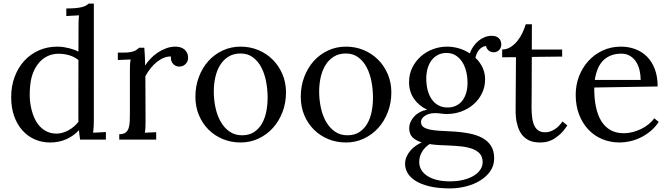

<svg xmlns="http://www.w3.org/2000/svg" viewBox="-20 -775 3716 1066"><path d="M501 -106Q501 -90.3 500.2 -74.5Q499.5 -58.6 497.1 -38.1L567.9 -42V0H424.8Q422.4 -14.6 420.9 -27.3Q419.4 -40 418.5 -52.2Q389.6 -21 348.9 -2.4Q308.1 16.1 257.8 16.1Q211.4 16.1 172.1 -1.5Q132.8 -19 103.8 -51.8Q74.7 -84.5 58.3 -131.1Q42 -177.7 42 -235.8Q42 -296.9 61.3 -348.4Q80.6 -399.9 114.7 -437.3Q148.9 -474.6 196 -495.4Q243.2 -516.1 298.8 -516.1Q315.4 -516.1 332 -513.7Q348.6 -511.2 364 -507.3Q379.4 -503.4 392.6 -498.5Q405.8 -493.7 415.5 -488.3L416 -625Q416 -640.6 416.3 -655.3Q416.5 -669.9 418.9 -689.9L348.1 -686V-728Q380.9 -728 402.3 -730.2Q423.8 -732.4 437.5 -736.3Q451.2 -740.2 458.7 -744.9Q466.3 -749.5 472.2 -754.9H501ZM293.9 -33.2Q310.5 -33.2 327.6 -38.1Q344.7 -43 360.6 -51.8Q376.5 -60.5 390.4 -72.5Q404.3 -84.5 415.5 -98.6Q415 -110.8 415 -124.5V-153.8L415.5 -441.9Q391.6 -460.4 363.3 -468.5Q335 -476.6 305.2 -476.6Q267.6 -476.6 237.3 -460Q207 -443.4 185.8 -412.8Q164.6 -382.3 154.8 -343.3Q145 -304.2 145 -245.1Q145 -204.6 156 -162.8Q167 -121.1 185.8 -93Q204.6 -64.9 231.7 -49.1Q258.8 -33.2 293.9 -33.2Z M929.2 -461.4Q910.2 -461.9 890.6 -454.3Q871.1 -446.8 852.3 -432.1Q833.5 -417.5 816.9 -397Q800.3 -376.5 787.1 -351.6L788.1 -106Q788.1 -85.9 787.6 -70.6Q787.1 -55.2 784.2 -38.1L847.2 -41V0H642.1V-29.8Q665 -29.8 677 -38.8Q689 -47.9 694.3 -64Q699.7 -80.1 700.4 -102.5Q701.2 -125 701.2 -151.9V-380.4Q701.2 -396 701.7 -411.9Q702.1 -427.7 705.1 -444.8L634.3 -441.9V-482.9H665Q686.5 -482.9 700.7 -485.1Q714.8 -487.3 724.4 -491.2Q733.9 -495.1 740.2 -499.8Q746.6 -504.4 752.4 -509.8H781.2Q782.7 -494.1 783.9 -470.9Q785.2 -447.8 786.1 -411.1Q797.4 -429.7 814.9 -448.5Q832.5 -467.3 854.5 -482.2Q876.5 -497.1 901.9 -506.6Q927.2 -516.1 954.1 -516.1Q967.8 -516.1 980.7 -512.5Q993.7 -508.8 1003.2 -501Q1012.7 -493.2 1018.6 -481.4Q1024.4 -469.7 1024.4 -453.1Q1024.4 -446.3 1021.7 -438Q1019 -429.7 1012.9 -422.4Q1006.8 -415 997.6 -410.2Q988.3 -405.3 974.6 -405.3Q963.4 -405.3 954.3 -410.2Q945.3 -415 939.2 -422.6Q933.1 -430.2 930.4 -440.2Q927.7 -450.2 929.2 -461.4Z M1315.9 -478Q1276.4 -478 1248.3 -460.4Q1220.2 -442.9 1202.1 -413.6Q1184.1 -384.3 1175.5 -346.2Q1167 -308.1 1167 -267.1Q1167 -220.7 1176.5 -176.8Q1186 -132.8 1205.6 -98.9Q1225.1 -64.9 1254.6 -44.4Q1284.2 -23.9 1323.7 -23.9Q1363.3 -23.9 1390.4 -41.7Q1417.5 -59.6 1434.3 -88.9Q1451.2 -118.2 1458.5 -155.8Q1465.8 -193.4 1465.8 -232.9Q1465.8 -277.8 1457.5 -321.8Q1449.2 -365.7 1431.2 -400.4Q1413.1 -435.1 1384.5 -456.5Q1356 -478 1315.9 -478ZM1315.9 -516.1Q1368.7 -516.1 1414.6 -496.8Q1460.4 -477.5 1494.4 -443.6Q1528.3 -409.7 1548.1 -363Q1567.9 -316.4 1567.9 -262.2Q1567.9 -204.1 1548.6 -153.3Q1529.3 -102.5 1495.4 -64.9Q1461.4 -27.3 1415.3 -5.6Q1369.1 16.1 1315.9 16.1Q1263.2 16.1 1217.5 -2.7Q1171.9 -21.5 1137.9 -55.2Q1104 -88.9 1084.5 -135.5Q1064.9 -182.1 1064.9 -237.8Q1064.9 -296.9 1084.2 -347.9Q1103.5 -398.9 1137.2 -436.3Q1170.9 -473.6 1216.8 -494.9Q1262.7 -516.1 1315.9 -516.1Z M1900.9 -478Q1861.3 -478 1833.3 -460.4Q1805.2 -442.9 1787.1 -413.6Q1769 -384.3 1760.5 -346.2Q1752 -308.1 1752 -267.1Q1752 -220.7 1761.5 -176.8Q1771 -132.8 1790.5 -98.9Q1810.1 -64.9 1839.6 -44.4Q1869.1 -23.9 1908.7 -23.9Q1948.2 -23.9 1975.3 -41.7Q2002.4 -59.6 2019.3 -88.9Q2036.1 -118.2 2043.5 -155.8Q2050.8 -193.4 2050.8 -232.9Q2050.8 -277.8 2042.5 -321.8Q2034.2 -365.7 2016.1 -400.4Q1998 -435.1 1969.5 -456.5Q1940.9 -478 1900.9 -478ZM1900.9 -516.1Q1953.6 -516.1 1999.5 -496.8Q2045.4 -477.5 2079.3 -443.6Q2113.3 -409.7 2133.1 -363Q2152.8 -316.4 2152.8 -262.2Q2152.8 -204.1 2133.5 -153.3Q2114.3 -102.5 2080.3 -64.9Q2046.4 -27.3 2000.2 -5.6Q1954.1 16.1 1900.9 16.1Q1848.1 16.1 1802.5 -2.7Q1756.8 -21.5 1722.9 -55.2Q1689 -88.9 1669.4 -135.5Q1649.9 -182.1 1649.9 -237.8Q1649.9 -296.9 1669.2 -347.9Q1688.5 -398.9 1722.2 -436.3Q1755.9 -473.6 1801.8 -494.9Q1847.7 -516.1 1900.9 -516.1Z M2468.3 32.7Q2440.4 31.7 2414.6 30.3Q2388.7 28.8 2365.2 24.9Q2337.4 43 2322.5 68.8Q2307.6 94.7 2307.6 124Q2307.6 148.9 2319.6 168.7Q2331.5 188.5 2353.8 202.6Q2376 216.8 2407.5 224.4Q2439 231.9 2477.5 231.9Q2520.5 231.9 2554.4 223.1Q2588.4 214.4 2611.8 199.7Q2635.3 185.1 2647.5 165.8Q2659.7 146.5 2659.7 125Q2659.7 97.2 2645.3 79.8Q2630.9 62.5 2605.2 52.5Q2579.6 42.5 2544.7 38.3Q2509.8 34.2 2468.3 32.7ZM2459.5 -481Q2432.6 -481 2411.6 -470.2Q2390.6 -459.5 2376.2 -440.4Q2361.8 -421.4 2354.2 -395.5Q2346.7 -369.6 2346.7 -339.8Q2346.7 -303.7 2354.5 -274.2Q2362.3 -244.6 2377.4 -223.1Q2392.6 -201.7 2414.6 -189.9Q2436.5 -178.2 2464.4 -178.2Q2492.2 -178.2 2512.9 -188.5Q2533.7 -198.7 2547.6 -217Q2561.5 -235.4 2568.6 -260.5Q2575.7 -285.6 2575.7 -314.9Q2575.7 -347.7 2568.4 -377.9Q2561 -408.2 2546.4 -430.9Q2531.7 -453.6 2510 -467.3Q2488.3 -481 2459.5 -481ZM2678.2 -520Q2665.5 -518.1 2655.8 -512Q2646 -505.9 2638.7 -496.6Q2631.3 -487.3 2626.7 -476.3Q2622.1 -465.3 2619.6 -454.1Q2644.5 -431.2 2658.9 -400.4Q2673.3 -369.6 2673.3 -335Q2673.3 -292.5 2656 -257.1Q2638.7 -221.7 2609.4 -196Q2580.1 -170.4 2541.7 -156.2Q2503.4 -142.1 2461.4 -142.1Q2442.9 -142.1 2428.5 -144.5Q2414.1 -147 2394.5 -147Q2376 -147 2360.6 -142.1Q2345.2 -137.2 2334.7 -128.7Q2324.2 -120.1 2320.8 -112.1Q2317.4 -104 2317.4 -98.1Q2317.4 -92.3 2319.3 -85.9Q2322.8 -74.2 2335.2 -66.9Q2347.7 -59.6 2367.7 -55.4Q2387.7 -51.3 2415.3 -49.3Q2442.9 -47.4 2477.5 -45.9Q2535.2 -43.5 2580.8 -34.9Q2626.5 -26.4 2658.2 -9Q2689.9 8.3 2706.8 35.9Q2723.6 63.5 2723.6 104Q2723.6 144.5 2701.9 175.5Q2680.2 206.5 2645.3 227.8Q2610.4 249 2566.7 260Q2522.9 271 2478.5 271Q2411.1 271 2363.5 259.3Q2315.9 247.6 2286.1 228.3Q2256.3 209 2242.7 184.8Q2229 160.6 2229 135.7Q2229 112.8 2237.8 93.8Q2246.6 74.7 2260 59.6Q2273.4 44.4 2289.8 33.4Q2306.2 22.5 2321.3 15.6Q2289.1 5.9 2270.5 -12.5Q2252 -30.8 2252 -63Q2252 -80.6 2259.3 -97.4Q2266.6 -114.3 2279.8 -128.4Q2293 -142.6 2311.3 -152.3Q2329.6 -162.1 2351.6 -166Q2328.6 -176.8 2310.1 -192.1Q2291.5 -207.5 2278.3 -226.8Q2265.1 -246.1 2258.1 -269Q2251 -292 2251 -318.4Q2251 -363.3 2269.3 -399.9Q2287.6 -436.5 2317.1 -462.4Q2346.7 -488.3 2384.5 -502.2Q2422.4 -516.1 2461.4 -516.1Q2495.1 -516.1 2527.8 -506.6Q2560.5 -497.1 2588.4 -478.5Q2595.7 -499.5 2608.4 -517.6Q2621.1 -535.6 2637 -548.6Q2652.8 -561.5 2671.4 -568.8Q2689.9 -576.2 2710 -576.2Q2735.4 -576.2 2749.3 -563Q2763.2 -549.8 2763.2 -526.4Q2763.2 -520.5 2760.7 -513.2Q2758.3 -505.9 2753.2 -499.5Q2748 -493.2 2739.7 -488.8Q2731.4 -484.4 2719.7 -484.9Q2702.6 -485.4 2691.9 -495.4Q2681.2 -505.4 2678.2 -520Z M2768.1 -500Q2794.4 -500.5 2815.9 -514.4Q2837.4 -528.3 2853.8 -549.1Q2870.1 -569.8 2881.3 -594.2Q2892.6 -618.7 2898.9 -640.1H2933.1Q2933.1 -600.1 2932.9 -565.4Q2932.6 -530.8 2932.6 -500H3101.1V-460.9L2932.6 -459Q2932.1 -394 2932.1 -348.1Q2932.1 -302.2 2931.9 -271.5Q2931.6 -240.7 2931.6 -222.9Q2931.6 -205.1 2931.4 -195.8Q2931.2 -186.5 2931.2 -183.6V-180.7Q2931.2 -146.5 2934.8 -120.4Q2938.5 -94.2 2947.3 -76.4Q2956.1 -58.6 2970.5 -49.6Q2984.9 -40.5 3006.8 -40.5Q3032.7 -40.5 3058.1 -56.2Q3083.5 -71.8 3103 -100.6L3129.9 -78.6Q3107.9 -45.4 3086.2 -26.6Q3064.5 -7.8 3044.9 1.7Q3025.4 11.2 3008.5 13.7Q2991.7 16.1 2979 16.1Q2963.9 16.1 2948 13.7Q2932.1 11.2 2916.7 4.2Q2901.4 -2.9 2887.9 -15.9Q2874.5 -28.8 2864.3 -49.3Q2854 -69.8 2848.1 -99.1Q2842.3 -128.4 2842.8 -168.5L2844.7 -457.5L2768.1 -457Z M3429.2 -477.1Q3370.6 -477.1 3332.5 -442.6Q3294.4 -408.2 3282.2 -331.1H3537.1Q3537.1 -357.4 3531.2 -383.5Q3525.4 -409.7 3512.5 -430.4Q3499.5 -451.2 3479 -464.1Q3458.5 -477.1 3429.2 -477.1ZM3631.3 -294.9 3279.3 -289.1Q3278.8 -231.4 3288.1 -184.6Q3297.4 -137.7 3317.4 -104.5Q3337.4 -71.3 3368.9 -53.2Q3400.4 -35.2 3444.3 -35.2Q3467.8 -35.2 3492.2 -41.5Q3516.6 -47.9 3539.3 -58.8Q3562 -69.8 3581.1 -85.2Q3600.1 -100.6 3612.8 -118.2L3637.2 -98.1Q3616.7 -66.9 3589.6 -45.2Q3562.5 -23.4 3533.4 -9.8Q3504.4 3.9 3475.1 10Q3445.8 16.1 3420.4 16.1Q3368.7 16.1 3324 -2.4Q3279.3 -21 3246.6 -55.7Q3213.9 -90.3 3195.1 -139.2Q3176.3 -188 3176.3 -249Q3176.3 -301.8 3194.3 -349.9Q3212.4 -397.9 3245.6 -435.1Q3278.8 -472.2 3325.2 -494.1Q3371.6 -516.1 3428.2 -516.1Q3469.7 -516.1 3506.6 -502.4Q3543.5 -488.8 3571.3 -461.4Q3599.1 -434.1 3615.2 -392.3Q3631.3 -350.6 3631.3 -294.9Z"/></svg>

Font: Parastoo FD
Style: FD
Weight: 400
Foundry: Saber Rastikerdar (saber.rastikerdar@gmail.com)
Version: Version 2.0.1